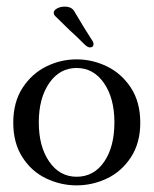

<svg xmlns="http://www.w3.org/2000/svg" viewBox="-20 -559 463 579"><path d="M20 -189Q20 -251 48 -294Q76 -337 119.5 -358.5Q163 -380 211 -380Q259 -380 303 -358.5Q347 -337 375 -294Q403 -251 403 -189Q403 -128 375 -85Q347 -42 303 -21Q259 0 211 0Q163 0 119 -21Q75 -42 47.5 -85Q20 -128 20 -189ZM325 -190Q325 -263 293.5 -308.5Q262 -354 211 -354Q160 -354 128.5 -308.5Q97 -263 97 -190Q97 -117 128.5 -71.5Q160 -26 211 -26Q263 -26 294 -71Q325 -116 325 -190ZM234 -426Q206 -454 191 -467L147 -510Q142 -515 142 -520Q142 -528 152 -533.5Q162 -539 175 -539Q196 -539 204 -525Q237 -469 258 -437Q262 -432 262 -426Q262 -416 251 -416Q244 -416 234 -426Z"/></svg>

Font: Hina Mincho
Style: Regular
Weight: 400
Designer: satsuyako
Foundry: satsuyako
Version: Version 1.100